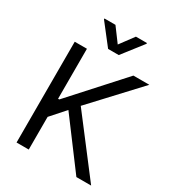

<svg xmlns="http://www.w3.org/2000/svg" viewBox="-220 -1073 1092 1200"><g transform="rotate(30 326.0 -473.0)"><path d="M626.4 0H519.9L267 -338.1L176.1 -235.8V0H88.1V-727.3H176.1V-366.5H184.7L511.4 -727.3H626.4L321 -399.1ZM367.9 -792.6H291.2L176.1 -940.3V-946H255.7L329.5 -846.6L403.4 -946H483V-940.3Z"/></g></svg>

Font: Linik Sans
Style: Regular
Weight: 400
Designer: Rasmus Andersson (font), Marc Monis (original base), Kil Hyung-jin (Pretendard portions), Cristiano Sobral (main changes
Foundry: rsms
Version: Version 3.018;May 31, 2022;FontCreator 14.0.0.2814 64-bit; t